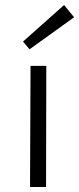

<svg xmlns="http://www.w3.org/2000/svg" viewBox="-20 -747 316 767"><path d="M98 -550 72 -581 236 -727 276 -678ZM100 0 102 -484H165L164 0Z"/></svg>

Font: Taylor Sans Light
Style: Regular
Weight: 300
Italic angle: -8°
Designer: Natanael Gama
Version: Version 1.001 September 8, 2015